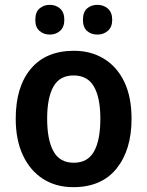

<svg xmlns="http://www.w3.org/2000/svg" viewBox="-20 -764 609 794"><path d="M524 -273Q524 -144 462 -67Q400 10 283 10Q211 10 157.5 -24.5Q104 -59 74.5 -122.5Q45 -186 45 -273Q45 -405 107.5 -479.5Q170 -554 286 -554Q356 -554 410 -521Q464 -488 494 -425.5Q524 -363 524 -273ZM175 -273Q175 -186 201 -138.5Q227 -91 285 -91Q343 -91 369 -138Q395 -185 395 -273Q395 -360 368.5 -406Q342 -452 284 -452Q227 -452 201 -406Q175 -360 175 -273ZM126 -682Q126 -714 143.5 -729Q161 -744 186 -744Q211 -744 228.5 -728.5Q246 -713 246 -682Q246 -652 228.5 -636.5Q211 -621 186 -621Q161 -621 143.5 -636Q126 -651 126 -682ZM323 -682Q323 -714 340 -729Q357 -744 383 -744Q408 -744 426 -728.5Q444 -713 444 -682Q444 -652 426 -636.5Q408 -621 383 -621Q357 -621 340 -636Q323 -651 323 -682Z"/></svg>

Font: Noto Sans Bengali SemiCondensed SemiBold
Style: Regular
Weight: 600
Width: 4
Designer: Joana Ranito - Universal Thirst; Jelle Bosma - Monotype Design Team
Foundry: Universal Thirst ehf.
Version: Version 3.000; ttfautohint (v1.8.4.7-5d5b)